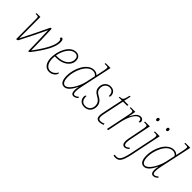

<svg xmlns="http://www.w3.org/2000/svg" viewBox="122 -1858 3197 3197"><g transform="rotate(45 1720.5 -260.0)"><path d="M395 13 425 3C601 -223 672 -366 672 -474C672 -519 660 -545 637 -545C623 -545 614 -533 614 -515C630 -515 643 -504 643 -461C643 -375 574 -236 424 -36H421C422 -136 412 -416 407 -531L380 -527C311 -379 207 -170 140 -39H137C138 -167 135 -368 135 -536H47L42 -516H61C105 -516 108 -512 108 -457L111 13L148 2C222 -141 328 -353 382 -471C386 -371 394 -123 395 13Z M882 10C965 10 1015 -51 1015 -87C1015 -93 1012 -99 1008 -100C983 -54 939 -16 881 -16C815 -16 766 -79 766 -187C766 -203 768 -230 769 -241H810C957 -241 1072 -325 1072 -438C1072 -506 1035 -546 971 -546C823 -546 738 -338 738 -187C738 -55 799 10 882 10ZM803 -266H772C794 -394 870 -521 970 -521C1020 -521 1044 -492 1044 -440C1044 -334 938 -266 803 -266Z M1236 10C1288 10 1345 -31 1405 -157H1409C1404 -131 1399 -102 1399 -78C1399 -19 1417 10 1457 10C1486 10 1515 -5 1540 -32L1526 -49C1501 -24 1480 -15 1460 -15C1434 -15 1426 -39 1426 -78C1426 -112 1433 -157 1443 -201L1563 -760H1448L1443 -740H1480C1517 -740 1521 -734 1521 -715C1521 -702 1518 -679 1513 -655L1499 -587C1494 -561 1487 -534 1482 -508C1462 -532 1433 -546 1395 -546C1233 -546 1136 -315 1136 -158C1136 -49 1166 10 1236 10ZM1237 -15C1194 -15 1164 -58 1164 -157C1164 -291 1250 -521 1392 -521C1427 -521 1458 -506 1475 -477L1440 -315C1408 -171 1311 -15 1237 -15Z M1710 10C1806 10 1857 -60 1857 -142C1857 -210 1820 -256 1755 -290C1699 -319 1676 -351 1675 -401C1675 -470 1719 -522 1783 -522C1855 -522 1874 -467 1873 -408C1888 -408 1897 -419 1897 -438C1897 -495 1862 -547 1784 -547C1703 -547 1647 -483 1647 -401C1647 -336 1679 -300 1744 -265C1806 -232 1829 -189 1829 -138C1829 -71 1786 -15 1711 -15C1635 -15 1608 -68 1609 -148C1595 -148 1584 -138 1584 -109C1584 -45 1627 10 1710 10Z M2065 10C2087 10 2121 3 2152 -11L2146 -34C2117 -21 2092 -15 2065 -15C2032 -15 2019 -36 2019 -73C2019 -96 2022 -119 2037 -187L2105 -511H2204L2209 -536H2109L2136 -659H2114C2087 -539 2078 -532 2009 -529L2006 -511H2077L2009 -187C1996 -125 1991 -99 1991 -73C1991 -26 2008 10 2065 10Z M2327 -431 2238 0H2266L2315 -240C2346 -387 2414 -520 2488 -520C2514 -520 2529 -504 2529 -457C2547 -457 2556 -469 2556 -487C2556 -515 2535 -545 2493 -545C2432 -545 2391 -493 2351 -411H2348L2371 -536H2262L2257 -516H2279C2326 -516 2334 -512 2334 -485C2334 -468 2330 -446 2327 -431Z M2726 -680C2740 -680 2753 -689 2753 -714C2753 -732 2742 -742 2728 -742C2712 -742 2701 -728 2701 -707C2701 -689 2712 -680 2726 -680ZM2660 10C2690 10 2716 -7 2740 -32L2727 -49C2704 -28 2685 -15 2663 -15C2639 -15 2626 -36 2626 -76C2626 -110 2634 -152 2643 -194L2713 -536H2600L2596 -516H2616C2662 -516 2669 -512 2669 -482C2669 -468 2666 -446 2663 -431L2616 -194C2606 -149 2598 -109 2598 -76C2598 -16 2622 10 2660 10Z M2959 -680C2973 -680 2985 -689 2985 -714C2985 -732 2975 -742 2961 -742C2944 -742 2934 -728 2934 -707C2934 -689 2945 -680 2959 -680ZM2673 240C2753 240 2792 198 2832 10L2945 -536H2833L2828 -516H2849C2895 -516 2902 -512 2902 -482C2902 -468 2899 -446 2896 -431L2804 10C2770 166 2739 215 2677 215C2661 215 2645 213 2633 210L2628 235C2636 237 2652 240 2673 240Z M3114 10C3166 10 3223 -31 3283 -157H3287C3282 -131 3277 -102 3277 -78C3277 -19 3295 10 3335 10C3364 10 3393 -5 3418 -32L3404 -49C3379 -24 3358 -15 3338 -15C3312 -15 3304 -39 3304 -78C3304 -112 3311 -157 3321 -201L3441 -760H3326L3321 -740H3358C3395 -740 3399 -734 3399 -715C3399 -702 3396 -679 3391 -655L3377 -587C3372 -561 3365 -534 3360 -508C3340 -532 3311 -546 3273 -546C3111 -546 3014 -315 3014 -158C3014 -49 3044 10 3114 10ZM3115 -15C3072 -15 3042 -58 3042 -157C3042 -291 3128 -521 3270 -521C3305 -521 3336 -506 3353 -477L3318 -315C3286 -171 3189 -15 3115 -15Z"/></g></svg>

Font: Noto Serif SemiCondensed Thin
Style: Italic
Weight: 100
Width: 4
Italic angle: -12°
Designer: Monotype Design Team
Foundry: Monotype Imaging Inc.
Version: Version 2.013